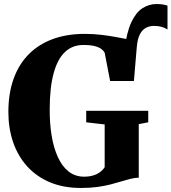

<svg xmlns="http://www.w3.org/2000/svg" viewBox="-20 -921 850 952"><path d="M643 -519.5 607 -589 597.5 -672.5Q607.5 -760 630.8 -809.8Q654 -859.5 686.2 -880.2Q718.5 -901 755 -901Q775 -901 787.5 -898.8Q800 -896.5 810.5 -893V-775Q794.5 -784.5 779.2 -788.5Q764 -792.5 743 -792.5Q721.5 -792.5 703.5 -783Q685.5 -773.5 673.8 -751.2Q662 -729 658.5 -690ZM381.5 11Q294.5 11 227.5 -17.2Q160.5 -45.5 114.5 -96.5Q68.5 -147.5 45 -216.2Q21.5 -285 21.5 -365.5Q21.5 -458.5 47.5 -530.5Q73.5 -602.5 122.5 -652Q171.5 -701.5 241.5 -727.2Q311.5 -753 400 -753Q444.5 -753 483 -748.2Q521.5 -743.5 554 -737.5Q586.5 -731.5 613.2 -726.5Q640 -721.5 661 -720.5L644 -519.5H526L499 -659.5Q495 -668 484 -677Q473 -686 451.2 -692Q429.5 -698 393 -698Q339 -698 302 -663Q265 -628 245.8 -557.2Q226.5 -486.5 226.5 -379Q226 -309 236 -248.5Q246 -188 266.8 -142.2Q287.5 -96.5 320 -70.8Q352.5 -45 397 -45Q421.5 -45 441 -50.8Q460.5 -56.5 475 -67Q489.5 -77.5 499 -92V-304L407.5 -314.5V-371.5H715V-314.5L668 -305.5V-40Q647.5 -39.5 626.5 -34.2Q605.5 -29 581.5 -21.5Q557.5 -14 528.2 -6.5Q499 1 463 6Q427 11 381.5 11Z"/></svg>

Font: Merriweather 60pt Black
Style: Regular
Weight: 900
Version: Version 2.100